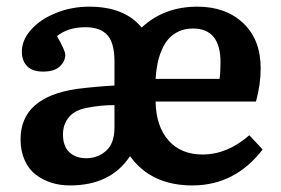

<svg xmlns="http://www.w3.org/2000/svg" viewBox="-20 -545 846 579"><path d="M190.9 14.2Q161.1 14.2 135.3 6.1Q109.4 -2 88.1 -18.1Q66.9 -34.2 54.4 -61.8Q42 -89.4 42 -125Q42 -252 211.9 -276.9Q276.4 -284.7 325.2 -287.1V-359.9Q325.2 -415 304 -439Q282.7 -462.9 237.8 -462.9Q184.6 -462.9 151.9 -436Q176.8 -392.6 176.8 -379.9Q176.8 -359.9 160.2 -344.5Q143.6 -329.1 109.9 -329.1Q77.6 -329.1 61.8 -345.5Q45.9 -361.8 45.9 -389.2Q45.9 -424.8 74.5 -456.3Q103 -487.8 149.9 -506.3Q196.8 -524.9 249 -524.9Q355.5 -524.9 407.2 -461.9Q474.6 -524.9 575.2 -524.9Q660.6 -524.9 713.4 -475.3Q766.1 -425.8 766.1 -338.9Q766.1 -290.5 752 -238.8H449.2Q450.7 -163.6 488.3 -121.3Q525.9 -79.1 590.8 -79.1Q665.5 -79.1 731.9 -137.2L772 -94.2Q688.5 14.2 560.1 14.2Q435.5 14.2 372.1 -74.2Q314 14.2 190.9 14.2ZM449.2 -307.1H642.1Q645 -327.1 645 -356.9Q645 -459 562 -459Q538.6 -459 520 -450.7Q501.5 -442.4 489 -428.5Q476.6 -414.6 468 -394.8Q459.5 -375 455.1 -353.5Q450.7 -332 449.2 -307.1ZM240.2 -67.9Q274.9 -67.9 300 -90.3Q325.2 -112.8 325.2 -160.2V-228Q282.2 -228 244.1 -220.2Q207 -213.9 188.5 -192.4Q169.9 -170.9 169.9 -139.2Q169.9 -104 189.2 -85.9Q208.5 -67.9 240.2 -67.9Z"/></svg>

Font: Literata Book SemiBold
Style: Regular
Weight: 600
Designer: Latin by Veronika Burian and Jose Scaglione. Greek by Irene Vlachou. Cyrillic by Vera Evstafieva
Foundry: TypeTogether
Version: Version 2.003;PS 002.003;hotconv 1.0.88;makeotf.lib2.5.64775